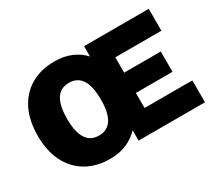

<svg xmlns="http://www.w3.org/2000/svg" viewBox="-128 -911 1293 1162"><g transform="rotate(-30 518.5 -330.0)"><path d="M680 -153H1014V0H550V-72Q514 -34 463.5 -12Q413 10 348 10Q253 10 183 -30.5Q113 -71 74.5 -147Q36 -223 36 -330Q36 -437 74.5 -513Q113 -589 183 -629.5Q253 -670 348 -670Q413 -670 463.5 -648.5Q514 -627 550 -588V-660H1002V-507H680V-400H936V-258H680ZM359 -146Q477 -146 477 -330Q477 -514 359 -514Q241 -514 241 -330Q241 -146 359 -146Z"/></g></svg>

Font: Work Sans ExtraBold
Style: Regular
Weight: 800
Designer: Wei Huang
Foundry: Wei Huang
Version: Version 2.012; ttfautohint (v1.8.3)